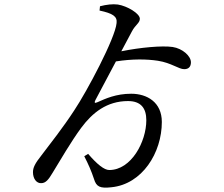

<svg xmlns="http://www.w3.org/2000/svg" viewBox="-20 -817 1040 891"><path d="M442 -768C503 -755 525 -741 521 -710C515 -640 383 -392 324 -304C274 -227 211 -147 173 -97C142 -58 133 -39 133 -18C133 13 150 34 171 33C192 33 205 17 224 -15C257 -69 311 -162 357 -224C409 -294 476 -348 574 -348C634 -348 659 -315 659 -259C659 -159 589 -28 487 -28C464 -28 431 -54 389 -103L371 -92C391 -53 404 -23 416 13C427 50 444 58 497 52C640 38 731 -108 731 -251C731 -343 662 -382 589 -382C518 -382 469 -359 433 -343C418 -336 417 -341 423 -353L518 -532C595 -544 660 -543 713 -535C776 -525 809 -496 835 -496C855 -496 866 -507 866 -528C866 -557 827 -592 781 -599C732 -606 632 -597 543 -579L592 -671C608 -702 629 -710 629 -730C629 -754 571 -789 527 -796C503 -799 475 -796 444 -788Z"/></svg>

Font: Noto Serif HK Medium
Style: Regular
Weight: 500
Designer: Ryoko NISHIZUKA 西塚涼子 (kana & ideographs); Frank Grießhammer (Latin, Greek & Cyrillic); Wenlong ZHANG 张文龙 (bopomofo); San
Foundry: Adobe
Version: Version 2.001;hotconv 1.1.0;makeotfexe 2.6.0